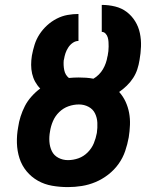

<svg xmlns="http://www.w3.org/2000/svg" viewBox="-20 -755 640 783"><path d="M257 8Q224 8 192.5 2.5Q161 -3 134.5 -18Q108 -33 88.5 -56.5Q69 -80 59.5 -109.5Q50 -139 49 -171.5Q48 -204 54 -236Q57 -258 64 -280Q71 -302 81.5 -322.5Q92 -343 108.5 -361.5Q125 -380 144 -394Q132 -406 123.5 -421.5Q115 -437 111 -454.5Q107 -472 107 -490.5Q107 -509 110 -528Q114 -550 121 -572.5Q128 -595 141 -615Q154 -635 172 -651.5Q190 -668 211.5 -679Q233 -690 255.5 -694Q278 -698 300 -698V-588Q288 -588 277 -580.5Q266 -573 258.5 -561.5Q251 -550 247 -538Q243 -526 241 -513L240 -510Q238 -489 242 -469Q246 -449 261 -437Q271 -438 281 -438.5Q291 -439 301 -439Q316 -439 331 -438Q346 -437 361 -434Q373 -441 383 -451Q393 -461 400 -473Q407 -485 411.5 -498Q416 -511 418 -524L419 -527Q421 -537 422 -546.5Q423 -556 423 -565.5Q423 -575 422.5 -584Q422 -593 419.5 -602Q417 -611 410.5 -618Q404 -625 395 -625V-735Q423 -735 449.5 -728.5Q476 -722 496.5 -706.5Q517 -691 531 -668.5Q545 -646 550.5 -619.5Q556 -593 555 -565.5Q554 -538 549 -510Q546 -491 540 -472.5Q534 -454 523 -437Q512 -420 497 -405.5Q482 -391 466 -380Q482 -362 492 -340.5Q502 -319 506.5 -295Q511 -271 510 -245.5Q509 -220 505 -195Q500 -167 490.5 -139Q481 -111 463.5 -86.5Q446 -62 421.5 -43Q397 -24 369.5 -12.5Q342 -1 313.5 3.5Q285 8 257 8ZM257 -102Q279 -102 300 -109.5Q321 -117 337.5 -133.5Q354 -150 362.5 -170.5Q371 -191 375 -213Q378 -234 377 -254.5Q376 -275 367.5 -292.5Q359 -310 341 -319.5Q323 -329 302 -329Q280 -329 259 -321.5Q238 -314 221.5 -298Q205 -282 196 -261Q187 -240 184 -219Q180 -198 181.5 -177Q183 -156 191.5 -138.5Q200 -121 218 -111.5Q236 -102 257 -102Z"/></svg>

Font: Iosevka Aile Extrabold
Style: Italic
Weight: 800
Italic angle: -9°
Designer: Belleve Invis
Foundry: Belleve Invis
Version: Version 31.1.0; ttfautohint (v1.8.4)